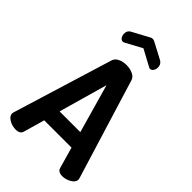

<svg xmlns="http://www.w3.org/2000/svg" viewBox="-282 -1048 1140 1140"><g transform="rotate(45 287.5 -478.5)"><path d="M9 -54Q9 -56 11 -64L204 -693Q210 -714 233.5 -725.5Q257 -737 287 -737Q317 -737 341 -725.5Q365 -714 371 -693L564 -64Q566 -56 566 -54Q566 -32 539 -16Q512 0 484 0Q447 0 440 -26L402 -159H173L135 -26Q128 0 91 0Q62 0 35.5 -15.5Q9 -31 9 -54ZM144 -859Q144 -885 166 -896L270 -952Q278 -957 287 -957Q294 -957 304 -952L408 -897Q429 -884 429 -858Q429 -843 421 -831Q413 -819 401 -819Q396 -819 391 -822L287 -878L183 -822Q177 -819 172 -819Q160 -819 152 -831Q144 -843 144 -859ZM200 -261H374L287 -568Z"/></g></svg>

Font: Terminal Dosis
Style: Bold
Weight: 700
Designer: EdgarTolentino, PabloImpallari, IginoMarini
Foundry: EdgarTolentino, PabloImpallari, IginoMarini
Version: Version 1.006